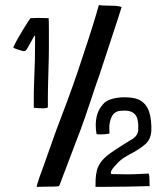

<svg xmlns="http://www.w3.org/2000/svg" viewBox="-20 -729 642 750"><path d="M170 0Q143 0 124 1Q122 -2 134.5 -37.5Q147 -73 150 -80Q175 -149 185 -179Q205 -235 203 -229L217 -266Q269 -401 306 -517Q347 -639 366 -709Q378 -707 406 -707Q420 -707 433.5 -706Q447 -705 455 -701Q454 -698 440.5 -655.5Q427 -613 370 -441Q346 -373 335 -338Q329 -320 312 -270.5Q295 -221 279 -181L257 -123Q222 -31 213 -7Q212 -2 204.5 -1Q197 0 170 0ZM169 -445Q171 -509 171 -542V-575V-616Q171 -644 170 -658L130 -659L99 -658Q96 -655 70.5 -614Q45 -573 32 -544Q32 -541 51 -535Q70 -529 74 -529Q80 -529 86.5 -539.5Q93 -550 103 -569Q114 -591 117 -590V-582V-566Q117 -486 114 -429Q112 -381 112 -356V-308Q134 -306 146 -306Q164 -306 167 -310V-349Q167 -381 169 -445ZM564 -15V-26Q564 -42 561 -51L538 -50Q502 -48 479 -48L416 -49Q403 -56 443 -96Q460 -113 498 -132Q532 -151 550 -168Q568 -185 571 -214Q573 -260 562.5 -292.5Q552 -325 522 -340Q501 -349 466 -349Q439 -349 415.5 -342Q392 -335 381 -320Q354 -290 354 -239Q354 -223 357 -206V-205Q363 -204 375 -204Q389 -204 407 -207V-208Q408 -212 407.5 -216.5Q407 -221 407 -226Q406 -251 416 -272Q426 -293 448 -296L469 -297Q494 -297 508 -281.5Q522 -266 520 -220Q518 -196 489 -181L460 -163Q430 -144 411.5 -131Q393 -118 378 -101Q363 -82 358.5 -63.5Q354 -45 353.5 -27Q353 -9 353 0Q353 0 353 0.5Q353 1 354 1H376Q415 1 477 0Q539 -1 565 -2Q564 -6 564 -15Z"/></svg>

Font: Londrina Solid Light
Style: Regular
Weight: 300
Designer: Marcelo Magalhaes
Foundry: Marcelo Magalhães
Version: Version 1.002